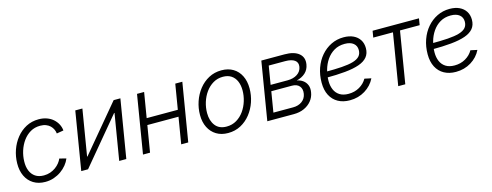

<svg xmlns="http://www.w3.org/2000/svg" viewBox="-23 -1121 4377 1709"><g transform="rotate(-15 2165.5 -267.0)"><path d="M245.1 10.3Q182.1 10.3 136.5 -17.8Q90.8 -45.9 66.7 -96.7Q42.5 -147.5 43.9 -214.4Q44.9 -277.3 65.4 -336.2Q85.9 -395 123.5 -441.9Q161.1 -488.8 213.1 -516.4Q265.1 -543.9 329.1 -543.9Q371.1 -543.9 405 -531.2Q439 -518.6 462.9 -496.8Q486.8 -475.1 500.7 -447.8Q514.6 -420.4 517.1 -390.6L453.6 -379.9Q451.7 -399.4 443.1 -418Q434.6 -436.5 419.2 -451.7Q403.8 -466.8 381.1 -475.8Q358.4 -484.9 327.6 -484.9Q276.9 -484.9 237.1 -461.7Q197.3 -438.5 168.9 -399.2Q140.6 -359.9 125.2 -311.8Q109.9 -263.7 108.9 -214.4Q107.4 -165.5 122.6 -128.2Q137.7 -90.8 168.9 -69.8Q200.2 -48.8 246.6 -48.8Q278.8 -48.8 306.2 -58.3Q333.5 -67.9 355.5 -83.7Q377.4 -99.6 393.1 -119.1Q408.7 -138.7 417 -158.7L478.5 -143.1Q466.8 -113.3 444.3 -85.7Q421.9 -58.1 391.4 -36.6Q360.8 -15.1 324 -2.4Q287.1 10.3 245.1 10.3Z M992.2 0H926.8L997.1 -423.8H993.2L639.6 0H577.1L665.5 -535.6H731L660.6 -111.3H664.1L1019 -535.6H1081.1Z M1564.9 -304.7 1554.7 -243.7H1234.9L1245.1 -304.7ZM1299.8 -535.6 1210.9 0H1146L1234.4 -535.6ZM1651.9 -535.6 1563 0H1498L1586.9 -535.6Z M1929.2 11.2Q1866.7 11.2 1821.5 -16.4Q1776.4 -43.9 1751.7 -93.3Q1727.1 -142.6 1727.1 -208Q1727.1 -271.5 1747.3 -331.3Q1767.6 -391.1 1805.4 -439.2Q1843.3 -487.3 1896 -515.6Q1948.7 -543.9 2013.2 -543.9Q2075.7 -543.9 2120.8 -516.6Q2166 -489.3 2190.4 -439.7Q2214.8 -390.1 2214.8 -324.2Q2214.8 -260.3 2194.6 -200.4Q2174.3 -140.6 2136.5 -92.8Q2098.6 -44.9 2046.1 -16.8Q1993.7 11.2 1929.2 11.2ZM1930.7 -47.9Q1981.9 -47.9 2022.7 -72.3Q2063.5 -96.7 2091.8 -136.7Q2120.1 -176.8 2135 -225.6Q2149.9 -274.4 2149.9 -323.2Q2149.9 -371.1 2134.3 -407.5Q2118.7 -443.8 2087.9 -464.4Q2057.1 -484.9 2011.2 -484.9Q1960.9 -484.9 1920.7 -460.9Q1880.4 -437 1851.6 -397Q1822.8 -356.9 1807.6 -307.9Q1792.5 -258.8 1792.5 -208.5Q1792.5 -137.7 1827.4 -92.8Q1862.3 -47.9 1930.7 -47.9Z M2291.5 0 2379.9 -535.6H2593.3Q2681.2 -535.6 2725.3 -499Q2769.5 -462.4 2758.8 -398.4Q2751 -351.6 2718.8 -322.5Q2686.5 -293.5 2638.7 -282.7Q2669.9 -277.3 2693.8 -260Q2717.8 -242.7 2729.5 -214.6Q2741.2 -186.5 2734.4 -147.5Q2727.5 -104 2700.4 -70.8Q2673.3 -37.6 2631.3 -18.8Q2589.4 0 2536.1 0ZM2363.8 -60.1H2545.9Q2594.2 -60.1 2627.7 -84.5Q2661.1 -108.9 2668.5 -151.9Q2675.8 -195.8 2653.3 -222.4Q2630.9 -249 2584.5 -249H2395ZM2403.8 -305.2H2559.6Q2613.8 -305.2 2649.9 -328.9Q2686 -352.5 2692.9 -394.5Q2699.2 -434.1 2670.4 -454.8Q2641.6 -475.6 2583.5 -475.6H2432.1Z M3051.3 10.3Q2989.3 10.3 2943.4 -15.1Q2897.5 -40.5 2872.3 -88.9Q2847.2 -137.2 2847.2 -205.6Q2847.2 -277.3 2869.1 -339.4Q2891.1 -401.4 2930.9 -447.8Q2970.7 -494.1 3023.9 -520.3Q3077.1 -546.4 3139.2 -546.4Q3191.4 -546.4 3229 -528.6Q3266.6 -510.7 3287.1 -478.5Q3307.6 -446.3 3307.6 -402.3Q3307.6 -353 3281.2 -321Q3254.9 -289.1 3203.1 -271Q3151.4 -252.9 3074 -245.4Q2996.6 -237.8 2894 -237.8L2901.9 -290.5Q2991.7 -290.5 3056.2 -294.9Q3120.6 -299.3 3161.9 -311.5Q3203.1 -323.7 3222.7 -345.7Q3242.2 -367.7 3242.2 -402.3Q3242.2 -441.4 3213.9 -464.4Q3185.5 -487.3 3133.8 -487.3Q3078.1 -487.3 3036.4 -462.6Q2994.6 -438 2966.6 -397Q2938.5 -356 2924.6 -305.9Q2910.6 -255.9 2910.6 -204.6Q2910.6 -160.2 2925.8 -124.8Q2940.9 -89.4 2972.9 -68.8Q3004.9 -48.3 3054.7 -48.3Q3110.8 -48.3 3155.5 -74.2Q3200.2 -100.1 3224.1 -142.6L3285.2 -129.4Q3254.4 -66.4 3192.1 -28.1Q3129.9 10.3 3051.3 10.3Z M3498 0 3576.7 -475.1H3395L3405.3 -535.6H3832.5L3822.8 -475.1H3641.6L3563 0Z M4028.3 10.3Q3966.3 10.3 3920.4 -15.1Q3874.5 -40.5 3849.4 -88.9Q3824.2 -137.2 3824.2 -205.6Q3824.2 -277.3 3846.2 -339.4Q3868.2 -401.4 3908 -447.8Q3947.8 -494.1 4001 -520.3Q4054.2 -546.4 4116.2 -546.4Q4168.5 -546.4 4206.1 -528.6Q4243.7 -510.7 4264.2 -478.5Q4284.7 -446.3 4284.7 -402.3Q4284.7 -353 4258.3 -321Q4231.9 -289.1 4180.2 -271Q4128.4 -252.9 4051 -245.4Q3973.6 -237.8 3871.1 -237.8L3878.9 -290.5Q3968.8 -290.5 4033.2 -294.9Q4097.7 -299.3 4138.9 -311.5Q4180.2 -323.7 4199.7 -345.7Q4219.2 -367.7 4219.2 -402.3Q4219.2 -441.4 4190.9 -464.4Q4162.6 -487.3 4110.8 -487.3Q4055.2 -487.3 4013.4 -462.6Q3971.7 -438 3943.6 -397Q3915.5 -356 3901.6 -305.9Q3887.7 -255.9 3887.7 -204.6Q3887.7 -160.2 3902.8 -124.8Q3918 -89.4 3950 -68.8Q3981.9 -48.3 4031.7 -48.3Q4087.9 -48.3 4132.6 -74.2Q4177.2 -100.1 4201.2 -142.6L4262.2 -129.4Q4231.4 -66.4 4169.2 -28.1Q4106.9 10.3 4028.3 10.3Z"/></g></svg>

Font: Inter 20pt Light
Style: Italic
Weight: 300
Italic angle: -9.3988°
Version: Version 4.001;git-66647c0bb